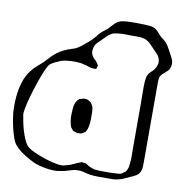

<svg xmlns="http://www.w3.org/2000/svg" viewBox="-108 -861 935 983"><g transform="rotate(10 359.0 -369.5)"><path d="M697 -542Q694 -538 691 -534Q688 -530 686 -525Q685 -523 685 -520Q685 -517 684 -515Q683 -507 683 -498.5Q683 -490 683 -482V-83Q683 -72 682.5 -59.5Q682 -47 678 -36Q671 -19 657 -10.5Q643 -2 627 4Q613 10 598.5 17Q584 24 569 27Q554 31 538 31Q522 31 506 31Q484 31 462.5 31Q441 31 420 28Q404 25 388.5 20.5Q373 16 356 17Q340 17 324 22.5Q308 28 292 32Q282 34 271 36Q260 38 249 39Q234 40 211 37.5Q188 35 165 29Q142 23 127 16Q105 5 76.5 -12.5Q48 -30 29 -52Q18 -63 9 -87.5Q0 -112 -6.5 -141Q-13 -170 -16.5 -194.5Q-20 -219 -20 -230Q-21 -253 -20 -275.5Q-19 -298 -16 -320Q-13 -343 -6 -368Q1 -393 13 -415Q30 -445 54 -467L87 -496Q99 -508 110 -520.5Q121 -533 134 -544Q159 -566 192 -580Q203 -585 214 -588Q225 -591 235 -595Q255 -604 272 -619Q285 -630 298 -640.5Q311 -651 322 -664Q330 -672 336.5 -681Q343 -690 351 -697Q359 -705 368 -711.5Q377 -718 385 -725Q396 -736 406.5 -748.5Q417 -761 432 -768Q441 -773 452 -774.5Q463 -776 473 -777Q519 -779 564 -777Q578 -776 593 -775Q608 -774 620 -767Q630 -761 637.5 -752.5Q645 -744 652 -736Q660 -728 669 -721.5Q678 -715 686 -707Q697 -695 705 -679.5Q713 -664 721 -650Q729 -637 734.5 -622Q740 -607 736 -590Q733 -574 721.5 -563.5Q710 -553 697 -542ZM615 -679Q608 -687 599.5 -693.5Q591 -700 581 -704Q564 -710 544.5 -710Q525 -710 508 -710Q492 -710 476 -710.5Q460 -711 444 -709Q436 -708 426.5 -707Q417 -706 409 -702Q395 -695 383 -683Q371 -671 360 -660Q353 -653 344.5 -645Q336 -637 331 -627Q327 -617 325 -605Q323 -593 327 -582Q330 -573 338 -563Q341 -559 345.5 -556Q350 -553 353 -548Q356 -545 358 -541.5Q360 -538 362 -535Q365 -532 365 -531Q366 -529 364.5 -525Q363 -521 362 -519Q362 -518 361.5 -514.5Q361 -511 360 -511Q359 -510 357 -510H346Q333 -510 320.5 -515Q308 -520 295 -522Q280 -527 254 -528Q228 -529 202 -525.5Q176 -522 161 -513Q141 -506 121 -491Q112 -482 100 -454Q88 -426 75.5 -389.5Q63 -353 52.5 -316Q42 -279 36.5 -251Q31 -223 33 -214Q35 -203 39 -181.5Q43 -160 50 -136Q57 -112 66.5 -90.5Q76 -69 87 -58Q98 -47 126.5 -34Q155 -21 188 -10.5Q221 0 249.5 4.5Q278 9 289 3Q301 1 313 -3.5Q325 -8 335 -13Q342 -16 348 -19Q354 -22 361 -24L371 -28Q375 -28 379 -26Q382 -26 386 -26Q390 -26 393 -24Q397 -23 400.5 -20Q404 -17 407 -15Q413 -12 420 -9Q427 -6 434 -4Q443 -1 453 -1Q463 -1 473 0Q493 1 512 0.5Q531 0 550 -1Q558 -1 566.5 -2Q575 -3 582 -6Q585 -8 588 -10.5Q591 -13 593 -14Q595 -16 597 -17Q599 -18 600 -19Q602 -21 603.5 -24Q605 -27 606 -29Q611 -38 612.5 -48Q614 -58 615 -68Q617 -88 616.5 -109Q616 -130 616 -150V-371Q616 -394 615.5 -429Q615 -464 616 -486Q617 -496 618.5 -507Q620 -518 625 -527Q630 -537 638.5 -544Q647 -551 654 -560Q660 -568 664.5 -579Q669 -590 669 -600Q669 -623 650.5 -642Q632 -661 615 -679ZM378 -289Q378 -270 378 -251Q378 -232 374 -213Q373 -206 371 -201Q369 -196 366 -190Q365 -189 364.5 -187Q364 -185 362 -183Q361 -182 357.5 -180.5Q354 -179 352 -177Q350 -176 347.5 -174.5Q345 -173 343 -172Q340 -171 337 -171Q334 -171 332 -171Q329 -171 326 -170.5Q323 -170 320 -170Q317 -171 314 -172.5Q311 -174 308 -175Q304 -175 300 -177Q297 -179 295 -182.5Q293 -186 291 -188Q288 -189 286 -194Q285 -196 284 -199.5Q283 -203 282 -205Q278 -221 276 -239Q275 -254 276 -269Q277 -284 278 -298Q280 -305 281.5 -313Q283 -321 287 -326Q289 -330 293.5 -335.5Q298 -341 301 -343Q303 -345 306.5 -345Q310 -345 312 -346Q315 -347 318 -348Q321 -349 323 -350Q328 -350 335 -349.5Q342 -349 346 -347Q348 -346 351.5 -344Q355 -342 357 -340Q359 -339 361 -338Q363 -337 364 -335L368 -328Q370 -325 371.5 -322Q373 -319 374 -316Q376 -311 376.5 -304Q377 -297 378 -289Z"/></g></svg>

Font: Rubik Vinyl
Style: Regular
Weight: 400
Designer: Hubert and Fischer, NaN
Foundry: Hubert and Fischer, NaN
Version: Version 2.200